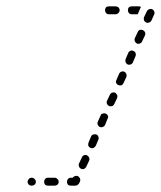

<svg xmlns="http://www.w3.org/2000/svg" viewBox="-20 -573 507 605"><path d="M71 -9Q67 -5 67 0Q67 5 71 9Q74 12 79 12H80Q85 12 89 9Q93 5 93 0Q93 -5 89 -9Q85 -13 80 -13H79Q74 -13 71 -9ZM122 -9Q119 -5 119 0Q119 5 122 9Q126 12 131 12H152Q157 12 161 9Q165 5 165 0Q165 -5 161 -9Q157 -13 152 -13H131Q126 -13 122 -9ZM216 -18Q221 -20 225 -18Q228 -17 229 -15Q231 -13 232 -11Q233 -8 233 -6Q233 -3 232 -1L229 5Q227 8 224 10Q221 12 217 12H203Q198 12 194 9Q191 5 191 0Q191 -5 194 -9Q198 -13 203 -13H209Q212 -17 216 -18ZM229 -48Q231 -43 236 -41Q238 -40 241 -40Q243 -40 245 -41Q248 -42 249 -44Q251 -45 252 -48L261 -67Q263 -72 261 -76Q259 -81 255 -83Q250 -86 245 -84Q240 -82 238 -77L229 -58Q227 -53 229 -48ZM258 -119Q258 -116 258 -114Q259 -112 261 -110Q263 -108 265 -107Q270 -105 275 -107Q279 -109 282 -114L290 -133Q292 -137 290 -142Q289 -147 284 -149Q279 -151 274 -149Q269 -148 267 -143L259 -124Q258 -121 258 -119ZM288 -180Q290 -175 294 -173Q297 -172 299 -172Q302 -172 304 -173Q306 -174 308 -175Q310 -177 311 -179L319 -199Q322 -203 320 -208Q318 -213 313 -215Q311 -216 308 -216Q306 -216 303 -215Q301 -214 299 -213Q298 -211 297 -209L288 -189Q286 -185 288 -180ZM317 -246Q319 -241 324 -239Q326 -238 328 -238Q331 -238 333 -239Q336 -239 337 -241Q339 -243 340 -245L349 -264Q350 -267 350 -269Q350 -272 349 -274Q348 -276 346 -278Q345 -280 342 -281Q338 -283 333 -281Q328 -279 326 -274L317 -255Q315 -251 317 -246ZM346 -312Q348 -307 353 -305Q358 -303 362 -304Q367 -306 369 -311L378 -330Q380 -335 378 -340Q376 -345 372 -347Q367 -349 362 -347Q357 -345 355 -340L347 -321Q344 -316 346 -312ZM376 -377Q377 -373 382 -370Q387 -368 392 -370Q397 -372 399 -377L407 -396Q409 -401 407 -406Q406 -410 401 -412Q396 -415 391 -413Q386 -411 384 -406L376 -387Q374 -382 376 -377ZM405 -443Q407 -438 411 -436Q416 -434 421 -436Q426 -438 428 -443L437 -462Q439 -467 437 -471Q435 -476 430 -478Q425 -480 421 -479Q416 -477 414 -472L405 -453Q403 -448 405 -443ZM434 -509Q436 -504 441 -502Q445 -500 450 -502Q455 -504 457 -508L466 -528Q468 -532 466 -537Q464 -542 459 -544Q455 -546 450 -544Q445 -542 443 -538L434 -519Q432 -514 434 -509ZM314 -532Q311 -536 311 -541Q311 -546 314 -550Q318 -553 323 -553H344Q349 -553 353 -550Q357 -546 357 -541Q357 -536 353 -532Q349 -528 344 -528H323Q318 -528 314 -532ZM424 -550Q423 -552 420 -553Q418 -553 416 -553H395Q390 -553 386 -550Q383 -546 383 -541Q383 -536 386 -532Q390 -528 395 -528H414L422 -547Q423 -549 424 -550Z"/></svg>

Font: FRB American Cursive Guidelines Dashed
Style: Italic
Weight: 400
Italic angle: -25°
Version: Version 2.0;Modular Font Editor K font №1